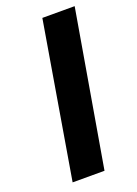

<svg xmlns="http://www.w3.org/2000/svg" viewBox="-136 -758 582 815"><g transform="rotate(-20 155.0 -350.0)"><path d="M164 -700 46 0H190L310 -700Z"/></g></svg>

Font: Jost* 600 Semi Italic
Style: Italic
Weight: 600
Italic angle: -10°
Version: Version 3.200; ttfautohint (v0.97) -l 8 -r 50 -G 200 -x 14 -